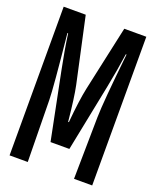

<svg xmlns="http://www.w3.org/2000/svg" viewBox="-149 -872 798 983"><g transform="rotate(20 250.0 -380.0)"><path d="M24.9 -785.2H145L222.2 -430.2Q235.4 -367.7 248 -238.8H252Q263.2 -362.3 277.8 -430.2L355 -785.2H475.1V24.9H376L380.9 -311Q382.3 -396.5 411.1 -665H407.2Q394.5 -575.7 375 -478L301.3 -110.8H198.7L125 -478Q104.5 -579.6 92.8 -665H88.9Q118.2 -377 119.1 -311L124 24.9H24.9Z"/></g></svg>

Font: BIZ UDGothic
Style: Bold
Weight: 700
Monospace: yes
Designer: TypeBank Co., Ltd.
Foundry: Morisawa Inc.
Version: Version 1.05